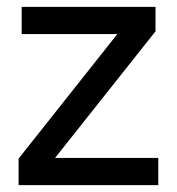

<svg xmlns="http://www.w3.org/2000/svg" viewBox="-20 -538 514 558"><path d="M34 0V-77L321 -439H43V-518H432V-447L140 -79H440V0Z"/></svg>

Font: IBM Plex Sans Thai Text
Style: Regular
Weight: 450
Designer: Mike Abbink, Paul van der Laan, Pieter van Rosmalen, Ben Mitchell, Mark Frömberg
Foundry: Bold Monday
Version: Version 1.1